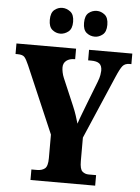

<svg xmlns="http://www.w3.org/2000/svg" viewBox="-61 -970 741 1017"><g transform="rotate(5 310.0 -461.5)"><path d="M140 0V-56H170Q196 -56 211.5 -68.5Q227 -81 227 -124V-249L74 -605Q61 -635 51 -646.5Q41 -658 14 -658H3V-714H320V-658H317Q290 -658 273.5 -645Q257 -632 257 -609Q257 -598 260 -583Q263 -568 269 -554L330 -411Q342 -383 348.5 -362.5Q355 -342 362 -319Q370 -344 381.5 -373.5Q393 -403 405 -435L449 -548Q458 -571 460.5 -586.5Q463 -602 463 -609Q463 -636 449 -647Q435 -658 405 -658H389V-714H619V-658H609Q585 -658 572.5 -643Q560 -628 540 -581L397 -248V-123Q397 -80 411 -68Q425 -56 444 -56H484V0ZM413 -786Q388 -786 369 -801.5Q350 -817 350 -854Q350 -892 369 -907.5Q388 -923 413 -923Q435 -923 454.5 -907.5Q474 -892 474 -854Q474 -817 454.5 -801.5Q435 -786 413 -786ZM229 -786Q206 -786 187 -801.5Q168 -817 168 -854Q168 -892 187 -907.5Q206 -923 229 -923Q252 -923 272 -907.5Q292 -892 292 -854Q292 -817 272 -801.5Q252 -786 229 -786Z"/></g></svg>

Font: Noto Serif ExtraCondensed Black
Style: Regular
Weight: 900
Width: 2
Designer: Monotype Design Team
Foundry: Monotype Imaging Inc.
Version: Version 2.015; ttfautohint (v1.8.4.7-5d5b)